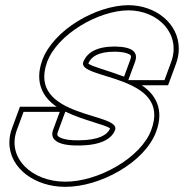

<svg xmlns="http://www.w3.org/2000/svg" viewBox="-20 -653 712 743"><path d="M642.3 -413 616.5 -343H476.5L502.3 -413C516 -450 495.1 -472 424.4 -473C354.4 -473 317 -450 302.3 -413C277.2 -345 647 -366 565.3 -150C525.5 -42 359.2 51 231.6 50C104.6 50 5.1 -41 45.3 -150L71.1 -220H211.1L185.3 -150C172.4 -115 199.8 -89 283.2 -90C367.2 -90 412 -114 425.3 -150C450.4 -218 83.9 -195 162.3 -413C201.8 -520 359.7 -612 476.1 -613C594.1 -613 681.8 -520 642.3 -413ZM528.6 -323H630.4L661.1 -406.1C668.4 -425.9 671.9 -445.5 671.9 -464.6C671.9 -562 582.6 -633 476 -633C351.8 -631.9 187 -537.7 143.5 -419.8C112.5 -333.7 146.5 -275.4 199.2 -240H57.2L26.6 -156.9C19.6 -138.2 16.3 -119.6 16.3 -101.6C16.2 0.1 117.6 70 231.5 70C366.2 71.1 540.1 -23.9 584.1 -143C616.5 -228.9 582 -287.6 528.6 -323ZM232.8 -221C305.6 -186.1 392.1 -169.4 406.1 -155.7C396.8 -132.8 363.7 -110 283.1 -110C254.1 -109.7 233.5 -112.8 220.6 -117.5C199.7 -125.1 199.7 -131.3 204.1 -143.1ZM460.1 -356.5C396.5 -380.5 332.9 -396.1 321.6 -407.3C333.1 -433.8 360 -453 424.3 -453C445.9 -452.7 462.1 -450.1 471.8 -446.6C488.5 -440.6 489.8 -436.8 483.5 -419.9Z"/></svg>

Font: Nordica Plus
Style: NordicaClassicRgOblOl
Weight: 500
Version: Version 1.01